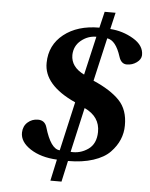

<svg xmlns="http://www.w3.org/2000/svg" viewBox="-58 -795 738 946"><g transform="rotate(5 311.5 -322.0)"><path d="M67 -120Q68 -152 89.5 -171Q111 -190 140 -190Q174 -190 184 -157Q215 -51 260 -49L315 -291Q156 -363 158 -473Q159 -561 226.5 -614.5Q294 -668 402 -668L421 -748H475L456 -666Q518 -662 571 -630.5Q624 -599 623 -551Q622 -530 600.5 -514.5Q579 -499 552 -499Q524 -499 513 -534Q488 -613 445 -619L396 -405Q482 -368 526 -322Q570 -276 569 -198Q569 -162 555 -128.5Q541 -95 512 -65Q483 -35 429.5 -17.5Q376 0 305 0L282 104H227L250 -2Q170 -6 118 -40Q66 -74 67 -120ZM281 -522Q281 -463 347 -431L391 -622Q349 -622 315.5 -594.5Q282 -567 281 -522ZM314 -46Q361 -42 400 -69Q439 -96 440 -155Q441 -231 364 -267Z"/></g></svg>

Font: Heuristica
Style: Bold Italic
Weight: 700
Italic angle: -13°
Version: Version 1.0.2